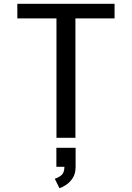

<svg xmlns="http://www.w3.org/2000/svg" viewBox="-20 -720 690 1003"><path d="M275 0V-624H70.5V-700H578.5V-624H374V0ZM274.5 151.5V52H375V151.5Q375 187 359.8 210.2Q344.5 233.5 324.5 246.2Q304.5 259 290.5 263L266 213.5Q281 210 298.8 196.8Q316.5 183.5 316.5 151.5Z"/></svg>

Font: Trispace
Style: Regular
Weight: 400
Designer: Tyler Finck
Foundry: Etcetera Type Company
Version: Version 1.210; ttfautohint (v1.8.3)